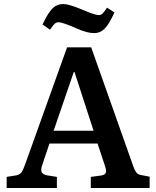

<svg xmlns="http://www.w3.org/2000/svg" viewBox="-20 -936 778 956"><path d="M449.2 -771Q414.1 -771 365.2 -793Q291.5 -825.2 272 -825.2Q260.7 -825.2 252.4 -817.9Q244.1 -810.5 229 -788.1L191.9 -814Q219.2 -872.6 241.5 -894.3Q263.7 -916 293.9 -916Q321.8 -916 384.8 -890.1Q452.1 -860.8 471.2 -860.8Q482.4 -860.8 490 -867.9Q497.6 -875 513.2 -897.9L549.8 -874Q523.9 -816.4 501.5 -793.7Q479 -771 449.2 -771ZM13.2 0V-55.2L61 -63Q78.1 -66.4 86.4 -77.1Q94.7 -87.9 105 -117.2L314 -700.2H434.1L641.1 -115.2Q647 -98.6 649.4 -93.3Q651.9 -87.9 657 -79.8Q662.1 -71.8 668.5 -68.8Q674.8 -65.9 685.1 -64L725.1 -56.2V0H432.1V-55.2L482.9 -62Q502.9 -64.9 506.8 -75.9Q510.7 -86.9 502 -111.8L465.8 -221.2H226.1L190.9 -116.2Q182.1 -92.3 187.3 -79.8Q192.4 -67.4 213.9 -63L263.2 -55.2V0ZM247.1 -285.2H445.8L351.1 -577.1H347.2Z"/></svg>

Font: Literata Book SemiBold
Style: Regular
Weight: 600
Designer: Latin by Veronika Burian and Jose Scaglione. Greek by Irene Vlachou. Cyrillic by Vera Evstafieva
Foundry: TypeTogether
Version: Version 2.003;PS 002.003;hotconv 1.0.88;makeotf.lib2.5.64775